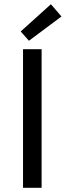

<svg xmlns="http://www.w3.org/2000/svg" viewBox="-20 -889 311 909"><path d="M89 0V-656H177V0ZM117 -696 78 -740 221 -869 271 -811Z"/></svg>

Font: Assistant Medium
Style: Regular
Weight: 500
Designer: Hebrew By Ben Nathan, Latin by Paul Hunt
Version: Version 3.000